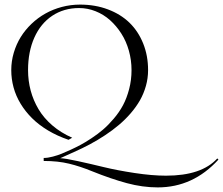

<svg xmlns="http://www.w3.org/2000/svg" viewBox="-20 -626 970 835"><path d="M930 68Q819.8 189 666 189Q600.2 189 531.6 170.5Q463 152 381 119Q328.8 97.5 280.4 85.8Q232 74 170 74V61Q187.8 61 210 55Q232.2 49 246.8 43Q261.2 37 288 25Q310.2 14.8 330 4.2Q349.8 -6.2 377.6 -24.6Q405.5 -43 428.2 -62.5Q451 -82 474.9 -110.1Q498.8 -138.2 515 -168.5Q531.2 -198.8 541.6 -238.4Q552 -278 552 -321Q552 -364.8 540.4 -405.9Q528.8 -447 507.6 -480.1Q486.5 -513.2 458.4 -538.4Q430.2 -563.5 395.5 -577.2Q360.8 -591 324 -591Q257.8 -591 207.2 -557.4Q156.8 -523.8 129.4 -462.5Q102 -401.2 102 -321Q102 -274.8 113.4 -232.1Q124.8 -189.5 147.6 -151Q170.5 -112.5 207.8 -80.5Q245 -48.5 294 -27L278 -18Q229.5 -34.5 189.1 -58.6Q148.8 -82.8 119.4 -112Q90 -141.2 69.5 -175.1Q49 -209 39 -245.8Q29 -282.5 29 -321Q29 -359.8 39.9 -396.6Q50.8 -433.5 70.1 -464.8Q89.5 -496 117.1 -522.4Q144.8 -548.8 177.5 -567.1Q210.2 -585.5 248.9 -595.8Q287.5 -606 328 -606Q394 -606 449.2 -585.2Q504.5 -564.5 542.9 -527.4Q581.2 -490.2 602.6 -437.1Q624 -384 624 -321Q624 -286 614.6 -252.5Q605.2 -219 588.8 -190Q572.2 -161 548.5 -133.5Q524.8 -106 497.2 -82.8Q469.8 -59.5 437 -37.9Q404.2 -16.2 371.2 1.4Q338.2 19 302 35L242 62Q264.2 62.8 319.1 74.8Q374 86.8 431.6 100.8Q489.2 114.8 565.4 126.4Q641.5 138 702 138Q856.8 138 925 63Z"/></svg>

Font: FogtwoNo5
Style: Regular
Weight: 400
Designer: gluk (gluksza@wp.pl)
Foundry: gluk (gluksza@wp.pl)
Version: Version 0.87